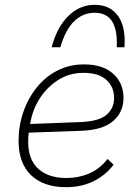

<svg xmlns="http://www.w3.org/2000/svg" viewBox="-20 -769 570 796"><path d="M254 7Q161 7 109 -42.5Q57 -92 57 -185Q57 -247 76.5 -304Q96 -361 132 -406Q168 -451 218 -476.5Q268 -502 328 -502Q406 -502 449 -463.5Q492 -425 492 -363Q492 -305 450 -268Q408 -231 322 -227L99 -219Q88 -125 130 -78Q172 -31 256 -31Q304 -31 348 -49Q392 -67 426 -110L451 -86Q416 -41 366.5 -17Q317 7 254 7ZM106 -261 105 -255 314 -263Q390 -266 421.5 -293Q453 -320 453 -362Q453 -409 421 -438Q389 -467 326 -467Q269 -467 223 -438.5Q177 -410 146.5 -363.5Q116 -317 106 -261ZM464 -573Q471 -716 373 -716Q272 -716 230 -573H194Q216 -656 263 -702.5Q310 -749 373 -749Q436 -749 469 -703.5Q502 -658 496 -573Z"/></svg>

Font: Livvic ExtraLight
Style: Italic
Weight: 275
Italic angle: -10°
Designer: Jacques Le Bailly, Baron von Fonthausen
Version: Version 1.001; ttfautohint (v1.8.2)